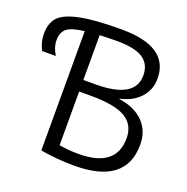

<svg xmlns="http://www.w3.org/2000/svg" viewBox="-242 -864 973 998"><g transform="rotate(20 245.0 -365.0)"><path d="M273 10Q179 10 86 -6V-666Q13 -657 -11.5 -635.5Q-36 -614 -36 -572Q-36 -533 -11 -493H-87Q-109 -536 -109 -580Q-109 -640 -78.5 -673Q-48 -706 33 -723Q114 -740 263 -740Q526 -740 526 -563Q526 -501 486 -457Q446 -413 376 -398V-396Q464 -383 511.5 -334Q559 -285 559 -210Q559 10 273 10ZM166 -361V-64Q216 -55 273 -55Q481 -55 481 -217Q481 -291 422.5 -326Q364 -361 233 -361ZM166 -425H233Q451 -425 451 -553Q451 -615 406 -645Q361 -675 263 -675Q222 -675 166 -673Z"/></g></svg>

Font: M PLUS 1p
Style: Regular
Weight: 400
Version: Version 1.062